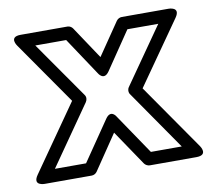

<svg xmlns="http://www.w3.org/2000/svg" viewBox="-68 -632 824 735"><g transform="rotate(-10 344.0 -264.0)"><path d="M364 -357 463 -503H583L430 -284C424 -275 424 -264 430 -256L590 -25H470L365 -180C365 -180 347 -213 324 -180L218 -25H97L258 -256C264 -265 264 -276 258 -284L105 -503H225L322 -357C322 -357 341 -323 364 -357ZM343 -416 259 -542C255 -548 247 -553 239 -553H57C8 -553 37 -514 37 -514L207 -270L28 -14C0 26 49 25 49 25H231C239 25 247 21 252 14L344 -122L436 14C440 20 449 25 457 25H638C687 25 659 -14 659 -14L481 -270L652 -514C680 -554 631 -553 631 -553H450C442 -553 434 -549 429 -542Z"/></g></svg>

Font: Asimov
Style: XWidOu
Weight: 500
Designer: Google
Version: Version 2.000980; 2014